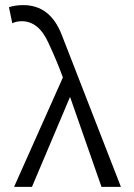

<svg xmlns="http://www.w3.org/2000/svg" viewBox="-20 -731 525 751"><path d="M226 -428Q202 -494 170 -562Q132 -648 65 -648Q44 -648 28 -640L15 -703Q41 -711 71 -711Q176 -711 221 -596L453 0H377L254 -352L105 0H35Z"/></svg>

Font: LXGW Bright TC
Style: Regular
Weight: 400
Designer: Christian Thalmann (Catharsis Fonts)
Foundry: LXGW / Christian Thalmann (Catharsis Fonts) / Fontworks Inc.
Version: Version 5.501